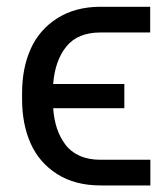

<svg xmlns="http://www.w3.org/2000/svg" viewBox="-20 -551 494 573"><path d="M45.9 -254.9V-273.4Q45.9 -348.1 71.8 -405.5Q97.7 -462.9 151.4 -496.8Q205.1 -530.8 280.3 -530.8H428.2V-454.1H280.3Q211.9 -454.1 178 -412.1Q144 -370.1 138.7 -300.3H351.1V-228H138.7Q141.1 -194.8 149.9 -168.2Q158.7 -141.6 174.8 -119.9Q190.9 -98.1 217.5 -86.2Q244.1 -74.2 279.8 -74.2H428.7V2.4H279.8Q204.1 2.4 150.6 -31.5Q97.2 -65.4 71.5 -122.8Q45.9 -180.2 45.9 -254.9Z"/></svg>

Font: Bert Sans Medium
Style: Regular
Weight: 500
Designer: Christian Robertson, Adam Twardoch, & Cristiano Sobral
Foundry: Google
Version: Version 12.135;January 10, 2020;FontCreator 12.0.0.2547 64-b